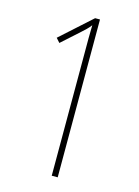

<svg xmlns="http://www.w3.org/2000/svg" viewBox="-110 -776 608 839"><g transform="rotate(15 193.5 -357.0)"><path d="M236 -714H214L74 -588L91 -569L170 -640Q182 -651 191 -659.5Q200 -668 210 -681Q209 -648 209 -623Q209 -598 209 -566V0H236Z"/></g></svg>

Font: Noto Sans Arabic Condensed Thin
Style: Regular
Weight: 250
Width: 3
Designer: Nadine Chahine
Foundry: Monotype Imaging Inc.
Version: 1.001